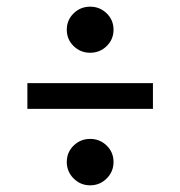

<svg xmlns="http://www.w3.org/2000/svg" viewBox="-20 -600 540 575"><path d="M62 -274V-351H438V-274ZM180 -115Q180 -144 200.5 -164Q221 -184 250 -184Q279 -184 299.5 -164Q320 -144 320 -115Q320 -86 299.5 -65.5Q279 -45 250 -45Q221 -45 200.5 -65.5Q180 -86 180 -115ZM180 -511Q180 -540 200.5 -560Q221 -580 250 -580Q279 -580 299.5 -560Q320 -540 320 -511Q320 -482 299.5 -462Q279 -442 250 -442Q221 -442 200.5 -462Q180 -482 180 -511Z"/></svg>

Font: Feura Sans
Style: Regular
Weight: 400
Designer: Carrois Corporate & Edenspiekermann
Foundry: Carrois Corporate GbR & Edenspiekermann AG
Version: Version 1.001